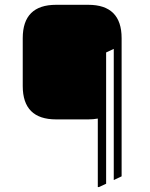

<svg xmlns="http://www.w3.org/2000/svg" viewBox="-20 -757 616 787"><path d="M385.7 9.8H380.9V-271Q362.3 -267.6 341.8 -267.6H210Q73.2 -267.6 73.2 -404.3V-600.6Q73.2 -737.3 210 -737.3H341.8Q478.5 -737.3 478.5 -600.6V-34.2L446.3 -19V-556.6L415 -542V-3.9Z"/></svg>

Font: Nova Square
Style: Book
Weight: 400
Designer: Wojciech Kalinowski "wmk69" (wmk69@o2.pl)
Foundry: Wojciech Kalinowski "wmk69" (wmk69@o2.pl)
Version: Version 3.1.0; 2021-05-23